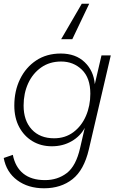

<svg xmlns="http://www.w3.org/2000/svg" viewBox="-26 -798 645 1033"><path d="M211 215Q125 215 66.5 171.5Q8 128 -6 52L43 35Q56 101 99.5 136Q143 171 216 171Q284 171 333.5 133Q383 95 405 -2L430 -110Q406 -65 359 -38Q312 -11 253 -11Q194 -11 148.5 -38.5Q103 -66 77 -115Q51 -164 51 -230Q51 -309 82 -372.5Q113 -436 169 -473Q225 -510 301 -510Q381 -510 429.5 -463.5Q478 -417 484 -345L520 -500H570L452 6Q426 117 364 166Q302 215 211 215ZM265 -54Q325 -54 369 -87Q413 -120 436.5 -174.5Q460 -229 460 -294Q460 -379 414.5 -423Q369 -467 303 -467Q241 -467 195.5 -435Q150 -403 125.5 -349.5Q101 -296 101 -230Q101 -149 145 -101.5Q189 -54 265 -54ZM454 -778 363 -587H303L414 -778Z"/></svg>

Font: Work Sans Light
Style: Italic
Weight: 300
Italic angle: -13°
Designer: Wei Huang
Foundry: Wei Huang
Version: Version 2.010; ttfautohint (v1.8.3)